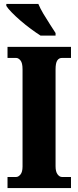

<svg xmlns="http://www.w3.org/2000/svg" viewBox="-20 -951 395 971"><path d="M18 0V-56H62Q73 -56 83.5 -68.5Q94 -81 94 -109V-601Q94 -633 83.5 -645.5Q73 -658 62 -658H18V-714H339V-658H293Q278 -658 269.5 -645Q261 -632 261 -600V-110Q261 -83 271 -69.5Q281 -56 293 -56H339V0ZM185 -771Q163 -785 136.5 -804.5Q110 -824 84.5 -846Q59 -868 39.5 -888Q20 -908 12 -921V-931H174Q183 -909 199 -882Q215 -855 232 -829Q249 -803 261 -784V-771Z"/></svg>

Font: Noto Serif Armenian ExtraCondensed Black
Style: Regular
Weight: 900
Width: 2
Designer: Monotype Design Team
Foundry: Monotype Imaging Inc.
Version: Version 2.008; ttfautohint (v1.8.4.7-5d5b)